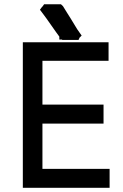

<svg xmlns="http://www.w3.org/2000/svg" viewBox="-20 -898 576 899"><path d="M326.2 -710.9H322.3H320.3H312.5H305.7H299.8H293H285.2H279.3H271.5L270.5 -712.9H257.8V-726.6Q250 -737.3 242.2 -748Q226.6 -769.5 198.2 -810.5Q192.4 -818.4 186 -827.1Q179.7 -835.9 167 -852.5L175.8 -864.3L178.7 -867.2L186.5 -877.9H197.3H206.1H216.8H227.5H235.4H243.2H251H258.8H265.6Q273.4 -871.1 274.9 -869.1Q276.4 -867.2 277.3 -865.2Q285.2 -852.5 293 -839.8L309.6 -813.5L320.3 -795.9Q326.2 -787.1 341.8 -760.7Q347.7 -752.9 362.3 -731.4L352.5 -721.7L347.7 -710.9H335ZM178.7 -408.2H464.8V-389.6V-386.7V-382.8V-373V-365.2V-358.4V-352.5V-344.7V-336.9V-319.3H178.7V-107.4H493.2V-88.9V-85.9V-83V-74.2V-64.5V-57.6V-51.8V-43.9V-36.1V-18.6H86.9V-700.2H488.3V-682.6V-681.6V-677.7V-668V-659.2V-653.3V-646.5V-638.7V-630.9V-613.3H178.7Z"/></svg>

Font: LeFont
Style: Default
Weight: 400
Designer: Leryon MEDIA
Version: Version 1.0